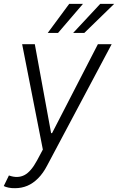

<svg xmlns="http://www.w3.org/2000/svg" viewBox="-46 -776 615 1000"><path d="M32.7 204.1Q14.2 204.6 -1.7 201.2Q-17.6 197.8 -26.4 192.9L0.5 137.7L2.9 138.7Q46.4 153.8 80.8 136.2Q115.2 118.7 147.5 58.6L177.2 2.9L69.3 -545.9H135.3L220.2 -82.5H225.1L463.9 -545.9H535.6L199.7 85.9Q178.7 126.5 152.3 152.8Q126 179.2 96.2 191.7Q66.4 204.1 32.7 204.1ZM335 -604.5 476.1 -755.9H548.8L393.1 -604.5ZM202.6 -604.5 314.5 -755.9H386.2L256.3 -604.5Z"/></svg>

Font: Inter Tight Light
Style: Italic
Weight: 300
Italic angle: -9.39999°
Designer: Rasmus Andersson
Foundry: rsms
Version: Version 3.004